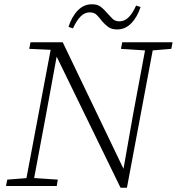

<svg xmlns="http://www.w3.org/2000/svg" viewBox="-20 -872 829 900"><path d="M8 0 14 -30 115 -38H132L251 -30L246 0ZM97 0 222 -663H256L196 -336L133 0ZM547 -643 553 -674H789L783 -643L686 -635H670ZM580 -68 551 -36 603 -331 667 -674H703L575 8H545L240 -618L234 -622L229 -638L117 -643L123 -674H274L565 -68ZM301 -746Q317 -795 345 -823.5Q373 -852 411 -852Q437 -852 452.5 -840Q468 -828 481 -812Q495 -797 507 -784.5Q519 -772 540 -772Q564 -772 583 -791Q602 -810 618 -846L639 -839Q623 -791 595 -762.5Q567 -734 529 -734Q503 -734 487.5 -745.5Q472 -757 459 -772Q446 -789 434 -801.5Q422 -814 400 -814Q377 -814 358 -795Q339 -776 322 -739Z"/></svg>

Font: Source Serif 4 18pt Light
Style: Italic
Weight: 300
Italic angle: -12°
Designer: Frank Grießhammer
Foundry: Adobe Systems Incorporated
Version: Version 4.004;hotconv 1.0.116;makeotfexe 2.5.65601